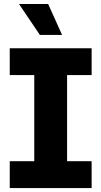

<svg xmlns="http://www.w3.org/2000/svg" viewBox="-20 -951 513 971"><path d="M29.3 -707H443.4V-571.3H319.3V-135.7H443.4V0H29.3V-135.7H153.3V-571.3H29.3ZM76.2 -930.7H223.6L293.9 -774.4H181.6Z"/></svg>

Font: Pretendard GOV ExtraBold
Style: Regular
Weight: 800
Designer: Base glyphs from Inter by Rasmus Andersson; Hangeul glyphs from Noto Sans CJK(Source Han Sans) by Jang Soo-young and Kan
Foundry: Kil Hyung-jin
Version: Version 1.309